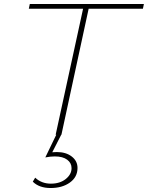

<svg xmlns="http://www.w3.org/2000/svg" viewBox="-20 -678 744 966"><path d="M699 -634H426L289 0H260L398 -634H125L130 -658H704ZM370 167Q370 213 331.5 240.5Q293 268 235 268Q177 268 145 236L157 216Q189 246 236 246Q282 246 311 222.5Q340 199 340 168Q340 142 318 125.5Q296 109 256 109Q233 109 208 114L263 0H288L243 88Q251 87 266 87Q312 87 341 109.5Q370 132 370 167Z"/></svg>

Font: Ysabeau Extralight
Style: Italic
Weight: 200
Italic angle: -12°
Designer: Christian Thalmann (Catharsis Fonts)
Version: Version 0.003